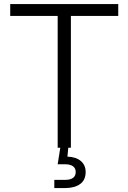

<svg xmlns="http://www.w3.org/2000/svg" viewBox="-20 -748 650 972"><path d="M31.7 -667.5V-727.5H578.6V-667.5H338.9V0H272V-667.5ZM254.9 204.1V162.6H309.1Q335.9 162.6 349.6 152.6Q363.3 142.6 363.3 123Q363.3 104 349.6 93.8Q335.9 83.5 307.6 83.5H272L288.1 -18.6H325.7V0L321.3 44.9Q364.7 46.4 389.2 67.1Q413.6 87.9 413.6 123Q413.6 163.6 385.5 183.8Q357.4 204.1 309.1 204.1Z"/></svg>

Font: Inter 28pt Light
Style: Regular
Weight: 300
Designer: Rasmus Andersson
Foundry: rsms
Version: Version 4.001;git-66647c0bb